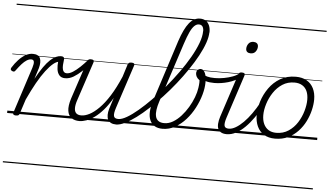

<svg xmlns="http://www.w3.org/2000/svg" viewBox="-78 -1073 2791 1627"><g transform="rotate(5 1317.5 -259.5)"><path d="M76 15Q64 15 56.5 10Q49 5 52 -6L180 -401Q191 -436 187.5 -453Q184 -470 164 -470Q146 -470 126 -457.5Q106 -445 85 -421.5Q64 -398 40 -365Q34 -356 27.5 -354.5Q21 -353 10 -358Q-1 -364 -1.5 -372Q-2 -380 3 -387Q26 -424 53.5 -453.5Q81 -483 111.5 -500.5Q142 -518 174 -518Q198 -518 213.5 -510Q229 -502 236 -486.5Q243 -471 242.5 -449.5Q242 -428 235 -402L205 -308Q239 -370 268 -411Q297 -452 322.5 -475.5Q348 -499 370.5 -509Q393 -519 412 -519Q424 -519 428.5 -511.5Q433 -504 431.5 -494Q430 -484 422 -477Q414 -470 402 -470Q380 -470 352 -447Q324 -424 290.5 -380.5Q257 -337 221 -273Q185 -209 147 -127L107 -4Q104 6 97.5 10.5Q91 15 76 15ZM0 410H404V420H0ZM0 -20H404V0H0ZM0 -505H404V-500H0ZM0 -930H404V-920H0Z M463 -336Q431 -336 414 -355.5Q397 -375 393 -406.5Q389 -438 393 -473L412 -519Q429 -519 435 -513.5Q441 -508 441 -496Q437 -468 436 -446.5Q435 -425 438.5 -410Q442 -395 450.5 -387Q459 -379 473 -379Q497 -379 525.5 -397Q554 -415 585 -444.5Q616 -474 645 -507Q652 -515 660.5 -510.5Q669 -506 673 -496.5Q677 -487 670 -478Q638 -442 603.5 -409.5Q569 -377 534.5 -356.5Q500 -336 463 -336ZM404 410H427V420H404ZM404 -20H427V0H404ZM404 -505H427V-500H404ZM404 -930H427V-920H404Z M615 15Q574 15 547.5 -4Q521 -23 515 -63.5Q509 -104 529 -168L637 -494Q642 -506 648 -510.5Q654 -515 668 -515Q684 -515 690 -509Q696 -503 692 -491L583 -162Q569 -121 569 -92Q569 -63 583.5 -48.5Q598 -34 628 -34Q659 -34 697 -53.5Q735 -73 777.5 -115.5Q820 -158 863 -226Q906 -294 948 -392L981 -497Q986 -509 992 -513Q998 -517 1012 -517Q1028 -517 1034.5 -511.5Q1041 -506 1037 -494L915 -123Q899 -74 904.5 -52.5Q910 -31 943 -31Q953 -31 957 -23.5Q961 -16 959.5 -7Q958 2 950.5 9.5Q943 17 929 17Q902 17 884.5 8Q867 -1 858.5 -17.5Q850 -34 850 -57.5Q850 -81 858 -109L889 -206Q854 -145 817 -102.5Q780 -60 744 -34Q708 -8 675 3.5Q642 15 615 15ZM426 410H1097V420H426ZM426 -20H1097V0H426ZM426 -505H1097V-500H426ZM426 -930H1097V-920H426Z M928 17Q916 17 912 9.5Q908 2 911 -7Q914 -16 922.5 -23.5Q931 -31 943 -31Q972 -31 1014.5 -55.5Q1057 -80 1108.5 -123.5Q1160 -167 1215.5 -223.5Q1271 -280 1325 -344.5Q1379 -409 1427.5 -476.5Q1476 -544 1513.5 -609.5Q1551 -675 1572.5 -732.5Q1594 -790 1594 -834Q1594 -846 1602.5 -852.5Q1611 -859 1621.5 -859Q1632 -859 1640 -852.5Q1648 -846 1648 -834Q1648 -793 1630 -740.5Q1612 -688 1579.5 -628Q1547 -568 1504 -504.5Q1461 -441 1411 -378Q1361 -315 1307 -257Q1253 -199 1199.5 -149Q1146 -99 1096 -62Q1046 -25 1003 -4Q960 17 928 17ZM1096 410V420ZM1096 -20V0ZM1096 -505V-500ZM1096 -930V-920Z M1323 19Q1282 19 1255 2.5Q1228 -14 1215 -44.5Q1202 -75 1204 -115.5Q1206 -156 1221 -205L1391 -732Q1427 -840 1467 -889.5Q1507 -939 1559 -939Q1589 -939 1609 -925.5Q1629 -912 1639 -888Q1649 -864 1649 -832Q1649 -820 1641 -813.5Q1633 -807 1622.5 -807Q1612 -807 1603.5 -813.5Q1595 -820 1595 -832Q1595 -850 1591 -862.5Q1587 -875 1578 -882Q1569 -889 1554 -889Q1534 -889 1515.5 -871.5Q1497 -854 1479 -815.5Q1461 -777 1440 -713L1275 -206Q1263 -169 1258.5 -137.5Q1254 -106 1259.5 -81.5Q1265 -57 1283.5 -43.5Q1302 -30 1334 -30Q1372 -30 1408 -51.5Q1444 -73 1475.5 -108Q1507 -143 1532.5 -185.5Q1558 -228 1574.5 -272Q1591 -316 1596 -353Q1598 -366 1599 -377Q1600 -388 1600.5 -398.5Q1601 -409 1600 -418Q1582 -431 1574 -445.5Q1566 -460 1566 -475Q1566 -492 1576.5 -503Q1587 -514 1603 -514Q1615 -514 1624 -506Q1633 -498 1639.5 -483.5Q1646 -469 1649 -449Q1652 -429 1652 -406Q1652 -357 1636 -299.5Q1620 -242 1590.5 -185.5Q1561 -129 1520 -83Q1479 -37 1429 -9Q1379 19 1323 19ZM1097 410H1711V420H1097ZM1097 -20H1711V0H1097ZM1097 -505H1711V-500H1097ZM1097 -930H1711V-920H1097Z M1726 -406Q1683 -406 1654 -415Q1625 -424 1600 -441Q1592 -447 1592 -454.5Q1592 -462 1596.5 -468.5Q1601 -475 1608 -477.5Q1615 -480 1621 -475Q1638 -462 1662.5 -455Q1687 -448 1728 -448Q1766 -448 1805.5 -455.5Q1845 -463 1878.5 -475.5Q1912 -488 1931 -505Q1939 -512 1946 -507Q1953 -502 1954 -492Q1955 -482 1944 -473Q1904 -441 1844 -423.5Q1784 -406 1726 -406ZM1711 410V420ZM1711 -20V0ZM1711 -505V-500ZM1711 -930V-920Z M1869 17Q1840 17 1821.5 7Q1803 -3 1795 -21.5Q1787 -40 1789 -66.5Q1791 -93 1801 -125L1922 -494Q1926 -506 1932 -510.5Q1938 -515 1952 -515Q1968 -515 1974 -509Q1980 -503 1976 -491L1856 -124Q1840 -75 1845 -53Q1850 -31 1883 -31Q1893 -31 1897.5 -23.5Q1902 -16 1900.5 -7Q1899 2 1891 9.5Q1883 17 1869 17ZM2011 -683Q1993 -683 1982 -692Q1971 -701 1971 -719Q1971 -743 1985.5 -762.5Q2000 -782 2028 -782Q2045 -782 2056.5 -773Q2068 -764 2068 -745Q2068 -722 2053.5 -702.5Q2039 -683 2011 -683ZM1711 410H2036V420H1711ZM1711 -20H2036V0H1711ZM1711 -505H2036V-500H1711ZM1711 -930H2036V-920H1711Z M1868 17Q1858 17 1853 9.5Q1848 2 1849.5 -7Q1851 -16 1859.5 -23.5Q1868 -31 1883 -31Q1910 -31 1941.5 -49.5Q1973 -68 2006 -101Q2039 -134 2071 -179Q2103 -224 2132 -277Q2137 -287 2146 -286Q2155 -285 2161 -278.5Q2167 -272 2163 -262Q2132 -200 2096.5 -149Q2061 -98 2023.5 -61Q1986 -24 1947 -3.5Q1908 17 1868 17ZM2036 410V420ZM2036 -20V0ZM2036 -505V-500ZM2036 -930V-920Z M2280 19Q2224 19 2185.5 -4.5Q2147 -28 2127.5 -70.5Q2108 -113 2108 -168Q2108 -222 2127 -283Q2146 -344 2184 -398Q2222 -452 2278.5 -485.5Q2335 -519 2411 -519Q2466 -519 2504 -497Q2542 -475 2562 -434.5Q2582 -394 2582 -340Q2582 -298 2570.5 -249.5Q2559 -201 2535.5 -153.5Q2512 -106 2475.5 -67Q2439 -28 2390.5 -4.5Q2342 19 2280 19ZM2286 -31Q2345 -31 2390 -61Q2435 -91 2464.5 -137.5Q2494 -184 2509 -236.5Q2524 -289 2524 -333Q2524 -376 2510.5 -406Q2497 -436 2470 -452.5Q2443 -469 2404 -469Q2346 -469 2301.5 -440Q2257 -411 2226.5 -365Q2196 -319 2180 -267Q2164 -215 2164 -171Q2164 -128 2178.5 -96.5Q2193 -65 2220 -48Q2247 -31 2286 -31ZM2036 410H2637V420H2036ZM2036 -20H2637V0H2036ZM2036 -505H2637V-500H2036ZM2036 -930H2637V-920H2036Z"/></g></svg>

Font: Playwrite DE LA Guides
Style: Regular
Weight: 400
Designer: Veronika Burian, José Scaglione
Foundry: TypeTogether
Version: Version 1.003